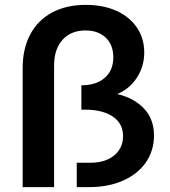

<svg xmlns="http://www.w3.org/2000/svg" viewBox="-20 -768 696 788"><path d="M332 -748Q403 -748 457 -724Q511 -700 541.5 -655.5Q572 -611 572 -552Q572 -496 542 -449.5Q512 -403 461 -382Q530 -366 571 -322.5Q612 -279 612 -212Q612 -150 579 -102Q546 -54 485.5 -27Q425 0 345 0H295V-100H350Q412 -100 448.5 -130Q485 -160 485 -210Q485 -261 443 -289.5Q401 -318 328 -318H314V-418Q375 -418 410 -448.5Q445 -479 445 -533Q445 -584 414 -613.5Q383 -643 331 -643Q271 -643 236.5 -604.5Q202 -566 202 -499V0H73V-489Q73 -568 104 -626.5Q135 -685 193.5 -716.5Q252 -748 332 -748Z"/></svg>

Font: TypoPRO Montserrat Alternates
Style: Regular
Weight: 500
Designer: Julieta Ulanovsky
Foundry: Julieta Ulanovsky
Version: Version 6.001